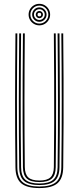

<svg xmlns="http://www.w3.org/2000/svg" viewBox="-20 -974 410 1000"><path d="M185 5.5Q119 5.5 90.1 -19.8Q61.2 -45 60.5 -102.8Q59.5 -188.8 59 -275.2Q58.5 -361.8 58.6 -449Q58.8 -536.2 59.2 -624Q59.8 -711.8 60.5 -800H70.2Q69.5 -713.8 68.9 -627.1Q68.2 -540.5 68.2 -453.6Q68.2 -366.8 68.8 -279.2Q69.2 -191.8 70.2 -103Q71 -48 98.2 -25.2Q125.5 -2.5 185 -2.5Q244.5 -2.5 271.6 -25.2Q298.8 -48 299.5 -103Q300.8 -189 301.1 -275.5Q301.5 -362 301.5 -449.1Q301.5 -536.2 300.9 -624.1Q300.2 -712 299.5 -800H309.2Q310.5 -682.2 311 -566.9Q311.5 -451.5 311.1 -336.1Q310.8 -220.8 309.2 -102.8Q308.5 -45 279.6 -19.8Q250.8 5.5 185 5.5ZM185 -10.2Q130.8 -10.2 105.6 -31.4Q80.5 -52.5 80 -103.2Q79 -189.2 78.5 -275.9Q78 -362.5 78.1 -449.4Q78.2 -536.2 78.8 -624Q79.2 -711.8 80 -800H89.8Q89 -713.2 88.5 -626.6Q88 -540 87.9 -453.1Q87.8 -366.2 88.2 -278.9Q88.8 -191.5 89.8 -103.2Q90.2 -57 112.8 -37.6Q135.2 -18.2 185 -18.2Q234.5 -18.2 257 -37.6Q279.5 -57 280 -103.2Q281.2 -189.2 281.6 -275.9Q282 -362.5 281.9 -449.5Q281.8 -536.5 281.2 -624.1Q280.8 -711.8 280 -800H289.8Q290.5 -712 291.1 -625.2Q291.8 -538.5 291.8 -452Q291.8 -365.5 291.4 -278.5Q291 -191.5 289.8 -103.2Q289.2 -52.5 264.1 -31.4Q239 -10.2 185 -10.2ZM185 -25.8Q139.8 -25.8 119.9 -43.9Q100 -62 99.5 -103.5Q98 -219 97.8 -334.2Q97.5 -449.5 98 -565.8Q98.5 -682 99.5 -800H109.2Q108.5 -713.5 108 -626.5Q107.5 -539.5 107.4 -452.2Q107.2 -365 107.8 -277.8Q108.2 -190.5 109.2 -103.5Q109.8 -66.5 127.2 -50.1Q144.8 -33.8 185 -33.8Q225.2 -33.8 242.6 -50.1Q260 -66.5 260.5 -103.5Q262 -219.2 262.2 -334.5Q262.5 -449.8 262 -565.9Q261.5 -682 260.5 -800H270.2Q271 -712.2 271.5 -624.9Q272 -537.5 272.1 -450.6Q272.2 -363.8 271.9 -277Q271.5 -190.2 270.2 -103.5Q269.8 -61.8 249.8 -43.8Q229.8 -25.8 185 -25.8ZM185 -842Q169.5 -842 156.8 -849.5Q144 -857 136.5 -869.9Q129 -882.8 129 -898Q129 -913.5 136.5 -926.2Q144 -939 156.8 -946.5Q169.5 -954 185 -954Q200.5 -954 213.1 -946.5Q225.8 -939 233.4 -926.2Q241 -913.5 241 -898Q241 -882.8 233.4 -869.9Q225.8 -857 213.1 -849.5Q200.5 -842 185 -842ZM185 -851.2Q204.5 -851.2 218.1 -864.9Q231.8 -878.5 231.8 -898Q231.8 -917.5 218.1 -931.1Q204.5 -944.8 185 -944.8Q165.5 -944.8 151.9 -931.1Q138.2 -917.5 138.2 -898Q138.2 -878.5 151.9 -864.9Q165.5 -851.2 185 -851.2ZM185 -860.5Q169.5 -860.5 158.5 -871.5Q147.5 -882.5 147.5 -898Q147.5 -913.5 158.5 -924.5Q169.5 -935.5 185 -935.5Q200.5 -935.5 211.5 -924.5Q222.5 -913.5 222.5 -898Q222.5 -882.5 211.5 -871.5Q200.5 -860.5 185 -860.5ZM185 -870Q196.5 -870 204.8 -878.2Q213 -886.5 213 -898Q213 -909.8 204.8 -917.9Q196.5 -926 185 -926Q173.5 -926 165.1 -917.9Q156.8 -909.8 156.8 -898Q156.8 -886.5 165.1 -878.2Q173.5 -870 185 -870ZM185 -879.2Q177.2 -879.2 171.8 -884.8Q166.2 -890.2 166.2 -898Q166.2 -906 171.8 -911.4Q177.2 -916.8 185 -916.8Q193 -916.8 198.4 -911.4Q203.8 -906 203.8 -898Q203.8 -890.2 198.4 -884.8Q193 -879.2 185 -879.2ZM185 -888.5Q194.5 -888.5 194.5 -898Q194.5 -907.5 185 -907.5Q175.5 -907.5 175.5 -898Q175.5 -888.5 185 -888.5Z"/></svg>

Font: Big Shoulders Inline Text ExtraLight
Style: Regular
Weight: 250
Version: Version 2.002